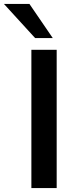

<svg xmlns="http://www.w3.org/2000/svg" viewBox="-82 -959 386 979"><path d="M78 0V-705H207V0ZM97 -765 -62 -939H68L187 -765Z"/></svg>

Font: Mulish ExtraLight
Style: Bold
Weight: 700
Version: Version 3.603